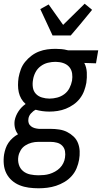

<svg xmlns="http://www.w3.org/2000/svg" viewBox="-39 -791 559 1034"><path d="M169 223Q142 223 116 219.5Q90 216 66.5 206.5Q43 197 24.5 180.5Q6 164 -5 142Q-16 120 -18.5 93.5Q-21 67 -17 41Q-14 24 -8.5 8Q-3 -8 6.5 -22Q16 -36 29.5 -48Q43 -60 58 -68Q46 -83 41.5 -102.5Q37 -122 40 -142Q45 -168 60.5 -191.5Q76 -215 99 -231Q85 -243 75.5 -259.5Q66 -276 62 -294.5Q58 -313 58 -333Q58 -353 61 -373Q65 -395 73 -417Q81 -439 96 -457.5Q111 -476 130 -490.5Q149 -505 171 -513.5Q193 -522 215.5 -525Q238 -528 260 -528Q276 -528 292 -526.5Q308 -525 323 -521L328 -520H490L478 -450L415 -452Q427 -429 428.5 -401Q430 -373 426 -345Q422 -323 414 -301.5Q406 -280 391.5 -261Q377 -242 357 -228Q337 -214 315.5 -205.5Q294 -197 271.5 -193.5Q249 -190 227 -190Q208 -190 189.5 -192.5Q171 -195 153 -200Q139 -193 127.5 -180Q116 -167 114 -151Q112 -139 115.5 -128.5Q119 -118 128 -111Q137 -104 148 -101Q159 -98 171 -97H234Q257 -97 280 -93.5Q303 -90 322 -80.5Q341 -71 357 -56Q373 -41 381 -20.5Q389 0 390 23Q391 46 387 69Q383 92 373.5 115Q364 138 347 157Q330 176 308 189Q286 202 263 209.5Q240 217 216 220Q192 223 169 223ZM227 -260Q248 -260 269 -265.5Q290 -271 307.5 -284Q325 -297 335 -316.5Q345 -336 349 -357Q352 -376 349.5 -394.5Q347 -413 336.5 -427Q326 -441 309 -448.5Q292 -456 273 -457L260 -458Q240 -458 219 -453Q198 -448 180 -434.5Q162 -421 152 -401.5Q142 -382 139 -362Q135 -341 138 -320.5Q141 -300 154 -286Q167 -272 187 -266Q207 -260 227 -260ZM168 153Q183 153 198.5 151.5Q214 150 228.5 145.5Q243 141 257.5 133Q272 125 283.5 113.5Q295 102 302 87.5Q309 73 311 58Q314 40 311 23Q308 6 296.5 -6Q285 -18 268 -22.5Q251 -27 234 -27H167Q149 -27 131.5 -22.5Q114 -18 98 -8Q82 2 72.5 18Q63 34 60 51Q56 74 62.5 95.5Q69 117 85.5 130.5Q102 144 124 148.5Q146 153 168 153ZM244 -600 178 -742 223 -767 301 -657 417 -771 457 -738 392 -659 342 -600Z"/></svg>

Font: Iosevka SS18
Style: Italic
Weight: 400
Italic angle: -9°
Monospace: yes
Designer: Belleve Invis
Foundry: Belleve Invis
Version: Version 25.1.1; ttfautohint (v1.8.4)